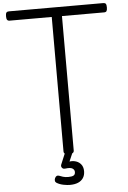

<svg xmlns="http://www.w3.org/2000/svg" viewBox="-86 -1309 1095 1646"><g transform="rotate(-5 461.0 -486.0)"><path d="M461 15Q417 15 417 -13V-1170H55Q40 -1170 33.5 -1179Q27 -1188 27 -1210Q27 -1233 33.5 -1241.5Q40 -1250 55 -1250H868Q883 -1250 889 -1241.5Q895 -1233 895 -1210Q895 -1188 889 -1179Q883 -1170 868 -1170H505V-13Q505 1 494 8Q483 15 461 15ZM446 278Q426 278 393.5 272Q361 266 334 250Q323 243 321.5 231.5Q320 220 325 209Q332 195 341 191Q350 187 363 192Q374 197 393.5 203Q413 209 439 209Q470 209 484.5 201Q499 193 499 171Q499 152 481.5 140.5Q464 129 420 135Q409 136 403 134Q397 132 391 125Q386 118 385.5 111Q385 104 388 97L434 -13H500L449 105L419 89Q464 72 499.5 78Q535 84 556.5 108Q578 132 578 171Q578 205 562.5 229Q547 253 518 265.5Q489 278 446 278Z"/></g></svg>

Font: Playwrite VN
Style: Regular
Weight: 400
Designer: Veronika Burian, José Scaglione
Foundry: TypeTogether
Version: Version 1.002